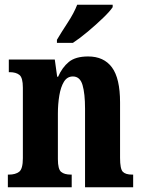

<svg xmlns="http://www.w3.org/2000/svg" viewBox="-20 -786 599 806"><path d="M13 0V-53H17Q45 -53 60.5 -65Q76 -77 76 -122V-418Q76 -460 61.5 -471.5Q47 -483 21 -483H17V-536H210L220 -464H224Q241 -503 269 -526Q297 -549 350 -549Q416 -549 450 -503Q484 -457 484 -356V-123Q484 -77 495.5 -65Q507 -53 535 -53H539V0H337V-330Q337 -393 326.5 -429Q316 -465 286 -465Q262 -465 248.5 -443Q235 -421 229 -385Q223 -349 223 -309V-118Q223 -76 236.5 -64.5Q250 -53 278 -53H281V0ZM219 -619Q238 -651 264.5 -691.5Q291 -732 304 -766H453V-756Q442 -739 413 -711Q384 -683 349.5 -654Q315 -625 286 -606H219Z"/></svg>

Font: Noto Serif Tamil ExtraCondensed ExtraBold
Style: Italic
Weight: 800
Width: 2
Italic angle: -12°
Designer: Indian Type Foundry, Tom Grace, and the Monotype Design Team
Foundry: Monotype Imaging Inc.
Version: Version 2.003; ttfautohint (v1.8.4.7-5d5b)